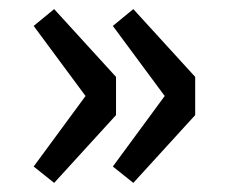

<svg xmlns="http://www.w3.org/2000/svg" viewBox="-20 -463 496 422"><path d="M99 -61 54 -97 168 -252 54 -406 99 -443 235 -294V-210ZM273 -61 228 -97 342 -252 228 -406 273 -443 409 -294V-210Z"/></svg>

Font: Giro Semibold
Style: Regular
Weight: 600
Designer: Paul D. Hunt
Foundry: Adobe Systems Incorporated
Version: Version 1.000;PS 1.0;hotconv 1.0.88;makeotf.lib2.5.647800